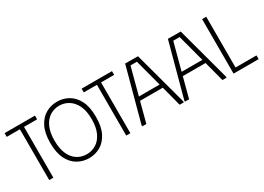

<svg xmlns="http://www.w3.org/2000/svg" viewBox="-14 -1417 2933 2135"><g transform="rotate(-30 1453.0 -350.0)"><path d="M410 -700V-652H242V0H189V-652H20V-700Z M405 -350Q405 -478 446 -557.5Q487 -637 553.5 -674.5Q620 -712 698 -712Q776 -712 842.5 -674.5Q909 -637 950 -557.5Q991 -478 991 -350Q991 -223 950 -143Q909 -63 842.5 -25.5Q776 12 698 12Q620 12 553.5 -25.5Q487 -63 446 -143Q405 -223 405 -350ZM459 -350Q459 -245 490.5 -176Q522 -107 576 -73Q630 -39 697 -39Q763 -39 817.5 -73Q872 -107 904.5 -176Q937 -245 937 -350Q937 -456 904 -524.5Q871 -593 816.5 -627Q762 -661 697 -661Q630 -661 576 -626.5Q522 -592 490.5 -523Q459 -454 459 -350Z M1399 -700V-652H1231V0H1178V-652H1009V-700Z M1383 0V-15L1568 -700L1732 -699L1917 -15V0H1864L1796 -258H1504L1436 0ZM1517 -306H1783L1691 -652H1609Z M1932 0V-15L2117 -700L2281 -699L2466 -15V0H2413L2345 -258H2053L1985 0ZM2066 -306H2332L2240 -652H2158Z M2556 -700H2609V-48H2878V0H2556Z"/></g></svg>

Font: Phudu Light Light
Style: Regular
Weight: 300
Version: Version 1.005;gftools[0.9.23]